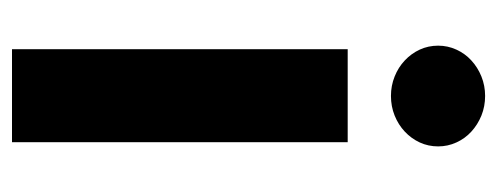

<svg xmlns="http://www.w3.org/2000/svg" viewBox="-268 -540 809 312"><g transform="rotate(90 136.0 -384.5)"><path d="M60.4 0V-545.5H211.6V0ZM54.7 -692.5Q54.7 -708.1 61.1 -722.1Q67.5 -736.2 78.7 -746.4Q89.8 -756.7 104.8 -762.8Q119.7 -768.8 136.4 -768.8Q153.4 -768.8 168.3 -762.8Q183.2 -756.7 194.4 -746.4Q205.6 -736.2 212 -722.1Q218.4 -708.1 218.4 -692.5Q218.4 -676.5 212 -662.6Q205.6 -648.8 194.4 -638.3Q183.2 -627.8 168.3 -621.8Q153.4 -615.8 136.4 -615.8Q119.7 -615.8 104.8 -621.8Q89.8 -627.8 78.7 -638.3Q67.5 -648.8 61.1 -662.6Q54.7 -676.5 54.7 -692.5Z"/></g></svg>

Font: Cannonade
Style: Bold
Weight: 700
Designer: Rasmus Andersson
Foundry: rsms
Version: Version 3.012;git-f93a4a705